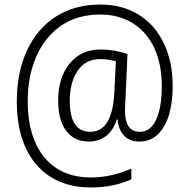

<svg xmlns="http://www.w3.org/2000/svg" viewBox="-20 -733 833 845"><path d="M740 -353Q740 -284 724 -229Q708 -174 675 -142Q642 -110 593 -110Q550 -110 525.5 -136.5Q501 -163 498 -207H494Q478 -158 446 -134Q414 -110 371 -110Q307 -110 271.5 -157Q236 -204 236 -290Q236 -392 286.5 -453.5Q337 -515 421 -515Q455 -515 486.5 -509.5Q518 -504 541 -495L533 -313Q532 -296 531 -278.5Q530 -261 530 -248Q530 -199 546.5 -176Q563 -153 595 -153Q643 -153 667.5 -207Q692 -261 692 -354Q692 -451 659 -521.5Q626 -592 565 -630.5Q504 -669 421 -669Q320 -669 249 -620Q178 -571 140 -485Q102 -399 102 -287Q102 -184 134 -109Q166 -34 228 7Q290 48 380 48Q428 48 474.5 37Q521 26 558 9V56Q522 73 477 82.5Q432 92 380 92Q277 92 204 46.5Q131 1 92.5 -83.5Q54 -168 54 -285Q54 -416 99.5 -512.5Q145 -609 227.5 -661Q310 -713 421 -713Q518 -713 590 -668.5Q662 -624 701 -542.5Q740 -461 740 -353ZM287 -289Q287 -153 377 -153Q474 -153 483 -323L490 -463Q476 -467 458.5 -470Q441 -473 421 -473Q357 -473 322 -422Q287 -371 287 -289Z"/></svg>

Font: Noto Sans Myanmar UI SemiCondensed Light
Style: Regular
Weight: 300
Width: 4
Designer: Monotype Design Team
Foundry: Monotype Imaging Inc.
Version: Version 2.103; ttfautohint (v1.8.4.7-5d5b)